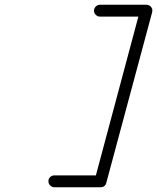

<svg xmlns="http://www.w3.org/2000/svg" viewBox="-20 -693 662 809"><path d="M209 46H384L563 -623H402Q391 -623 383.5 -630.5Q376 -638 376 -648Q376 -658 383.5 -665.5Q391 -673 402 -673H596Q603 -673 609 -670Q615 -667 618.5 -661Q622 -655 622 -651Q622 -645 621 -641L428 77Q425 89 415 94Q410 96 404 96H209Q199 96 191.5 88.5Q184 81 184 70.5Q184 60 191.5 53Q199 46 209 46Z"/></svg>

Font: TT2020Base
Style: Italic
Weight: 400
Italic angle: -15°
Version: Version 0.2.000